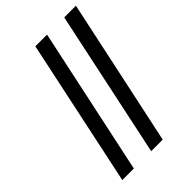

<svg xmlns="http://www.w3.org/2000/svg" viewBox="-227 -852 940 940"><g transform="rotate(-45 243.0 -382.0)"><path d="M43 0 205 -764H286L123 0ZM243 0 405 -764H486L323 0Z"/></g></svg>

Font: Noto Sans ExtraCondensed Medium
Style: Italic
Weight: 500
Width: 2
Italic angle: -12°
Designer: Monotype Design Team
Foundry: Monotype Imaging Inc.
Version: Version 2.013; ttfautohint (v1.8.4.7-5d5b)